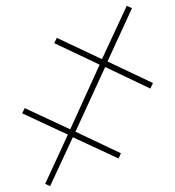

<svg xmlns="http://www.w3.org/2000/svg" viewBox="-20 -645 602 659"><path d="M152 -6 230 -174 387 -101 395 -119 239 -193 341 -415 496 -341 505 -360 349 -434 433 -617 415 -625 330 -442 175 -515 166 -497 322 -423 221 -201 65 -274 56 -256 213 -183 135 -14Z"/></svg>

Font: Noto Serif Display SemiCondensed
Style: Regular
Weight: 400
Width: 4
Designer: Monotype Design Team
Foundry: Monotype Imaging Inc.
Version: Version 2.009